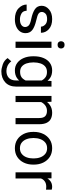

<svg xmlns="http://www.w3.org/2000/svg" viewBox="906 -1668 969 2822"><g transform="rotate(90 1391.0 -256.5)"><path d="M376.5 -140.1Q376.5 -169.4 354.7 -192.6Q333 -215.8 254.9 -231.4Q166.5 -250 115.5 -284.2Q64.5 -318.4 64.5 -383.8Q64.5 -446.3 117.9 -492.2Q171.4 -538.1 260.3 -538.1Q355 -538.1 408.2 -489.7Q461.4 -441.4 461.4 -373H371.1Q371.1 -405.8 342.3 -434.8Q313.5 -463.9 260.3 -463.9Q204.1 -463.9 179.7 -439.5Q155.3 -415 155.3 -386.2Q155.3 -356.9 178.7 -339.1Q202.1 -321.3 276.9 -304.7Q374 -282.2 420.4 -246.6Q466.8 -210.9 466.8 -147Q466.8 -100.6 441.4 -65.2Q416 -29.8 370.1 -10Q324.2 9.8 262.7 9.8Q157.7 9.8 102.1 -43.9Q46.4 -97.7 46.4 -163.1H137.2Q140.1 -106.9 180.4 -85.7Q220.7 -64.5 262.7 -64.5Q317.9 -64.5 347.2 -85.9Q376.5 -107.4 376.5 -140.1Z M683.1 -528.3V0H592.3V-528.3ZM585.4 -668.5Q585.4 -690.4 598.9 -705.6Q612.3 -720.7 638.7 -720.7Q664.6 -720.7 678.5 -705.6Q692.4 -690.4 692.4 -668.5Q692.4 -647.5 678.5 -632.6Q664.6 -617.7 638.7 -617.7Q612.3 -617.7 598.9 -632.6Q585.4 -647.5 585.4 -668.5Z M1170.4 -528.3H1252.4V-11.2Q1252.4 93.8 1189.9 151.1Q1127.4 208.5 1028.8 208.5Q987.8 208.5 928.2 188.5Q868.7 168.5 833 116.7L880.4 63Q913.6 103.5 949.7 118.9Q985.8 134.3 1022 134.3Q1085.9 134.3 1124 98.4Q1162.1 62.5 1162.1 -6.8V-412.1ZM806.6 -258.3V-268.6Q806.6 -349.1 831.8 -409.9Q856.9 -470.7 903.8 -504.4Q950.7 -538.1 1015.1 -538.1Q1081.5 -538.1 1126 -507.6Q1170.4 -477.1 1195.3 -420.7Q1220.2 -364.3 1228 -286.1V-241.2Q1220.7 -164.1 1195.8 -107.7Q1170.9 -51.3 1126 -20.8Q1081.1 9.8 1014.2 9.8Q950.7 9.8 904.1 -25.1Q857.4 -60.1 832 -120.6Q806.6 -181.2 806.6 -258.3ZM897 -268.6V-258.3Q897 -206.1 911.4 -162.4Q925.8 -118.7 956.5 -92.8Q987.3 -66.9 1036.1 -66.9Q1103.5 -66.9 1136.5 -108.2Q1169.4 -149.4 1184.1 -204.1V-321.8Q1176.8 -357.4 1159.7 -389.6Q1142.6 -421.9 1112.5 -441.9Q1082.5 -461.9 1037.1 -461.9Q987.8 -461.9 956.8 -435.5Q925.8 -409.2 911.4 -365.2Q897 -321.3 897 -268.6Z M1480 -415.5V0H1389.6V-528.3H1475.1ZM1458.5 -284.2 1420.9 -285.6Q1421.4 -358.4 1448.5 -415.3Q1475.6 -472.2 1523.7 -505.1Q1571.8 -538.1 1635.7 -538.1Q1688 -538.1 1725.8 -519Q1763.7 -500 1784.4 -457.8Q1805.2 -415.5 1805.2 -346.2V0H1714.4V-347.2Q1714.4 -409.2 1687.3 -435.5Q1660.2 -461.9 1608.9 -461.9Q1564 -461.9 1530.3 -437.3Q1496.6 -412.6 1477.5 -372.3Q1458.5 -332 1458.5 -284.2Z M1918 -258.3V-269.5Q1918 -345.7 1947.3 -406.5Q1976.6 -467.3 2030.3 -502.7Q2084 -538.1 2157.7 -538.1Q2232.4 -538.1 2286.4 -502.7Q2340.3 -467.3 2369.6 -406.5Q2398.9 -345.7 2398.9 -269.5V-258.3Q2398.9 -181.6 2369.6 -121.1Q2340.3 -60.5 2286.4 -25.4Q2232.4 9.8 2158.7 9.8Q2084.5 9.8 2030.5 -25.4Q1976.6 -60.5 1947.3 -121.1Q1918 -181.6 1918 -258.3ZM2008.3 -269.5V-258.3Q2008.3 -206.1 2024.9 -161.9Q2041.5 -117.7 2075 -91.1Q2108.4 -64.5 2158.7 -64.5Q2208 -64.5 2241.5 -91.1Q2274.9 -117.7 2291.5 -161.9Q2308.1 -206.1 2308.1 -258.3V-269.5Q2308.1 -321.3 2291.3 -365.5Q2274.4 -409.7 2241.2 -436.8Q2208 -463.9 2157.7 -463.9Q2107.9 -463.9 2074.7 -436.8Q2041.5 -409.7 2024.9 -365.5Q2008.3 -321.3 2008.3 -269.5Z M2602.5 -445.3V0H2512.2V-528.3H2600.1ZM2767.6 -531.2 2767.1 -447.3Q2755.9 -449.2 2745.8 -450.2Q2735.8 -451.2 2723.1 -451.2Q2681.2 -451.2 2652.6 -434.1Q2624 -417 2608.4 -387.2Q2592.8 -357.4 2588.9 -319.3L2563.5 -304.7Q2563.5 -368.2 2580.6 -421.1Q2597.7 -474.1 2634 -506.1Q2670.4 -538.1 2727.5 -538.1Q2737.3 -538.1 2750 -535.6Q2762.7 -533.2 2767.6 -531.2Z"/></g></svg>

Font: RobotoDEMO
Style: Regular
Weight: 400
Designer: Christian Robertson
Foundry: Google
Version: Version 2.136